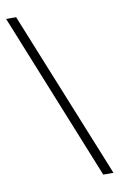

<svg xmlns="http://www.w3.org/2000/svg" viewBox="-87 -724 543 870"><g transform="rotate(-10 184.0 -289.5)"><path d="M316 96 5 -675H51L363 96Z"/></g></svg>

Font: Gemunu Libre ExtraLight ExtraLight
Style: Regular
Weight: 250
Version: Version 1.100